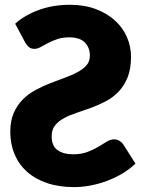

<svg xmlns="http://www.w3.org/2000/svg" viewBox="-20 -756 590 784"><path d="M42 -659Q61.5 -677 86.2 -691.2Q111 -705.5 139.5 -715.8Q168 -726 199.8 -731.2Q231.5 -736.5 265 -736.5Q325 -736.5 371.5 -718.8Q418 -701 450 -671.8Q482 -642.5 498.5 -604Q515 -565.5 515 -524.5Q515 -474.5 501 -440Q487 -405.5 464.2 -381.8Q441.5 -358 412.5 -342.8Q383.5 -327.5 353 -316.2Q322.5 -305 293.5 -295.5Q264.5 -286 241.8 -273.8Q219 -261.5 205 -244.2Q191 -227 191 -200Q191 -160 215 -143Q239 -126 278 -126Q312 -126 337 -135.5Q362 -145 381.2 -156.5Q400.5 -168 415.8 -177.5Q431 -187 446 -187Q457.5 -187 467.2 -181.2Q477 -175.5 483 -167L533 -88Q511 -66.5 482.2 -49Q453.5 -31.5 420.5 -18.8Q387.5 -6 352.2 1Q317 8 283 8Q220.5 8 172 -8.5Q123.5 -25 90.2 -54.8Q57 -84.5 39.5 -126Q22 -167.5 22 -218Q22 -262.5 36 -294.5Q50 -326.5 72.8 -349.5Q95.5 -372.5 124.8 -388.2Q154 -404 184.5 -416Q215 -428 244.2 -438.5Q273.5 -449 296.2 -461.2Q319 -473.5 333 -489.2Q347 -505 347 -528.5Q347 -562 326.2 -582.8Q305.5 -603.5 263 -603.5Q235 -603.5 213.8 -596.2Q192.5 -589 175.8 -580Q159 -571 145.8 -563.8Q132.5 -556.5 121 -556.5Q108 -556.5 99.8 -562.5Q91.5 -568.5 84 -580.5Z"/></svg>

Font: Lato Black
Style: Regular
Weight: 900
Designer: Lukasz Dziedzic
Foundry: tyPoland Lukasz Dziedzic
Version: Version 2.007; 2014-02-27